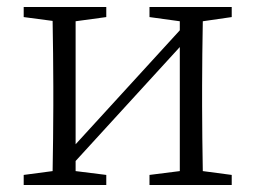

<svg xmlns="http://www.w3.org/2000/svg" viewBox="-20 -531 734 551"><path d="M645 -482V-511H409V-482L496 -470V-444L197 -117V-470L285 -482V-511H48V-482L131 -471C132 -416 133 -337 133 -284V-227C133 -174 132 -95 131 -40L48 -29V0H285V-29L197 -40V-69L496 -396V-40L409 -29V0H645V-29L562 -40C561 -95 560 -174 560 -227V-284C560 -337 561 -415 562 -470Z"/></svg>

Font: Noto Serif CJK JP Light
Style: Regular
Weight: 300
Designer: Ryoko NISHIZUKA 西塚涼子 (kana & ideographs); Frank Grießhammer (Latin, Greek & Cyrillic); Wenlong ZHANG 张文龙 (bopomofo); San
Foundry: Adobe Systems Incorporated
Version: Version 1.001;PS 1.001;hotconv 16.6.54;makeotf.lib2.5.65590